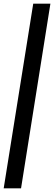

<svg xmlns="http://www.w3.org/2000/svg" viewBox="-57 -810 293 1040"><path d="M216 -790 57 210H-37L123 -790Z"/></svg>

Font: Georama SemiCondensed SemiBold
Style: Italic
Weight: 600
Width: 4
Italic angle: -9°
Designer: Jean-Baptiste Levee
Foundry: Production Type
Version: Version 1.000